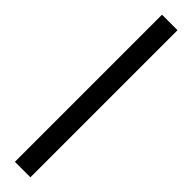

<svg xmlns="http://www.w3.org/2000/svg" viewBox="33 -135 490 490"><g transform="rotate(-45 278.5 110.0)"><path d="M13 138H544V82H13Z"/></g></svg>

Font: ChiuKong Gothic CL Normal
Style: Regular
Weight: 350
Designer: Ryoko NISHIZUKA 西塚涼子 (kana, bopomofo & ideographs); Paul D. Hunt (Latin, Greek & Cyrillic); Sandoll Communications 산돌커뮤니
Foundry: Adobe
Version: Version 1.300